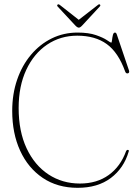

<svg xmlns="http://www.w3.org/2000/svg" viewBox="-20 -863 640 896"><path d="M580.5 -155.5Q558 -78 497 -32.2Q436 13.5 342.5 13.5Q248 13.5 179.5 -32.8Q111 -79 74 -159.8Q37 -240.5 37 -345.5Q37 -424.5 60 -491.2Q83 -558 124.5 -607.2Q166 -656.5 221.5 -683.8Q277 -711 342 -711Q394 -711 427.8 -699.2Q461.5 -687.5 478.8 -675.8Q496 -664 499 -664Q501.5 -664 502.8 -675.8Q504 -687.5 506.8 -699.2Q509.5 -711 516.5 -711Q522 -711 525 -702.5L582 -534Q585.5 -522 575.5 -520.5Q567.5 -519.5 564 -529.5Q532 -618.5 478 -657.5Q424 -696.5 340.5 -696.5Q262 -696.5 200 -654.8Q138 -613 102.5 -537Q67 -461 67 -359Q67 -250 104.2 -170.8Q141.5 -91.5 206.2 -49Q271 -6.5 353 -6.5Q432 -6.5 487.2 -46.2Q542.5 -86 568.5 -158Q571.5 -164 576 -163.5Q583.5 -163.5 580.5 -155.5ZM364.5 -745Q354.5 -734 348 -734Q340.5 -734 330.5 -745L249.5 -832Q244 -838 249.5 -842Q253 -845 261 -838.5L347.5 -770.5L435 -838.5Q442.5 -845 446 -842Q451 -838 445 -832Z"/></svg>

Font: Fraunces 144pt S050 Thin
Style: Regular
Weight: 100
Version: Version 1.000; ttfautohint (v1.8.3)